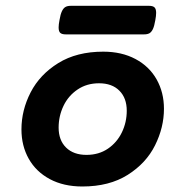

<svg xmlns="http://www.w3.org/2000/svg" viewBox="-20 -643 640 673"><path d="M554.7 -261.7Q554.7 -196.3 523.4 -133.5Q492.2 -70.8 427.5 -30Q362.8 10.7 268.6 10.7Q203.1 10.7 154.8 -15.1Q106.4 -41 80.8 -86.4Q55.2 -131.8 55.2 -189.5Q55.2 -256.8 87.4 -319.3Q119.6 -381.8 184.3 -421.9Q249 -461.9 341.8 -461.9Q406.7 -461.9 455.1 -436Q503.4 -410.2 529.1 -364.5Q554.7 -318.8 554.7 -261.7ZM185.5 -195.8Q185.5 -151.4 211.7 -125.7Q237.8 -100.1 283.2 -100.1Q326.2 -100.1 358.2 -121.8Q390.1 -143.6 407.2 -179Q424.3 -214.4 424.3 -254.9Q424.3 -299.3 398.4 -325.2Q372.6 -351.1 327.1 -351.1Q284.2 -351.1 252 -329.3Q219.7 -307.6 202.6 -272Q185.5 -236.3 185.5 -195.8ZM527.3 -597.7Q527.3 -587.9 524.4 -572.3Q521 -551.8 515.9 -541Q510.7 -530.3 503.7 -526.4Q496.6 -522.5 484.9 -522.5H210.4Q197.3 -522.5 191.4 -527.6Q185.5 -532.7 185.5 -546.9Q185.5 -557.1 188.5 -572.3Q191.9 -592.8 197 -603.5Q202.1 -614.3 209.2 -618.4Q216.3 -622.6 228 -622.6H502.4Q515.6 -622.6 521.5 -617.2Q527.3 -611.8 527.3 -597.7Z"/></svg>

Font: Courier Prime
Style: Bold Italic
Weight: 700
Italic angle: -10°
Designer: Alan Dague-Greene
Foundry: Quote-Unquote Apps
Version: Version 3.018